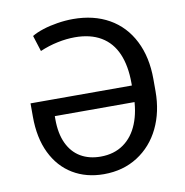

<svg xmlns="http://www.w3.org/2000/svg" viewBox="-81 -794 850 882"><g transform="rotate(-10 344.0 -353.5)"><path d="M189.5 -27.8C231.1 -2.8 279.3 9.8 334 9.8C393.9 9.8 446.5 -4.7 491.7 -33.7C536.9 -62.7 571.8 -102.4 596.2 -152.8C620.6 -203.3 632.8 -260.4 632.8 -324.2V-380.9C632.8 -449.2 620 -508.8 594.2 -559.6C568.5 -610.4 531.9 -649.3 484.4 -676.3C436.8 -703.3 380.9 -716.8 316.4 -716.8C293 -716.8 268.9 -714.8 244.1 -710.9C219.4 -707 196.5 -701.7 175.3 -694.8C154.1 -688 136.7 -680.3 123 -671.9L146.5 -597.7C173.8 -609.4 201.5 -618.2 229.5 -624C257.5 -629.9 284.5 -632.8 310.5 -632.8C358.7 -632.8 399.3 -623 432.1 -603.5C465 -584 489.6 -555.3 505.9 -517.6C522.1 -479.8 530.3 -434.2 530.3 -380.9V-324.2C530.3 -274.1 522.6 -230 507.3 -191.9C492 -153.8 469.6 -124.3 439.9 -103.5C410.3 -82.7 374.7 -72.3 333 -72.3C297.2 -72.3 266.1 -80.1 239.7 -95.7C213.4 -111.3 193 -134.4 178.7 -165C164.4 -195.6 157.2 -233.1 157.2 -277.3V-292H569.3V-369.1H57.6V-307.6C57.6 -241.2 69.2 -184.2 92.3 -136.7C115.4 -89.2 147.8 -52.9 189.5 -27.8Z"/></g></svg>

Font: Pretendard Variable
Style: Regular
Weight: 400
Designer: Base glyphs from Inter by Rasmus Andersson; Hangeul glyphs from Noto Sans CJK(Source Han Sans) by Jang Soo-young and Kan
Foundry: Kil Hyung-jin
Version: Version 1.309;Glyphs 3.2 (3225)